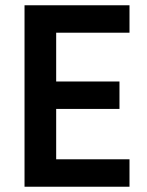

<svg xmlns="http://www.w3.org/2000/svg" viewBox="-20 -708 558 728"><path d="M73 0V-688H471V-584H193V-399H433V-295H193V-104H471V0Z"/></svg>

Font: Saira Semi Condensed Medium
Style: Regular
Weight: 500
Width: 4
Designer: Hector Gatti with collaboration of the Omnibus-Type team
Foundry: Omnibus-Type
Version: Version 1.001; ttfautohint (v1.8)